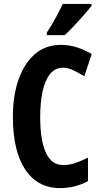

<svg xmlns="http://www.w3.org/2000/svg" viewBox="-20 -1005 518 984"><path d="M304 -658Q262 -658 236 -625Q210 -592 198 -535Q186 -478 186 -406Q186 -286 215 -222.5Q244 -159 304 -159Q334 -159 364 -169Q394 -179 431 -197V-77Q366 -41 288 -41Q172 -41 109 -136.5Q46 -232 46 -407Q46 -514 75 -597Q104 -680 158.5 -727.5Q213 -775 292 -775Q335 -775 373.5 -762.5Q412 -750 450 -728L412 -614Q382 -633 354.5 -645.5Q327 -658 304 -658ZM449 -975Q435 -957 411.5 -930Q388 -903 361.5 -874.5Q335 -846 312 -825H220V-838Q246 -878 266 -915Q286 -952 302 -985H449Z"/></svg>

Font: Noto Sans Tamil UI ExtraCondensed
Style: Bold
Weight: 700
Width: 2
Designer: Jelle Bosma - Monotype Design Team
Foundry: Monotype Imaging Inc.
Version: Version 2.004; ttfautohint (v1.8.4.7-5d5b)